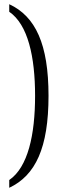

<svg xmlns="http://www.w3.org/2000/svg" viewBox="-20 -772 295 914"><path d="M24 85V122C149 63 211 -68 211 -316C211 -562 149 -694 24 -752V-716C113 -655 147 -502 147 -316C147 -130 113 24 24 85Z"/></svg>

Font: Noto Serif Lao ExtraCondensed Light
Style: Regular
Weight: 300
Width: 2
Designer: Monotype Design Team
Foundry: Monotype Imaging Inc.
Version: Version 2.003